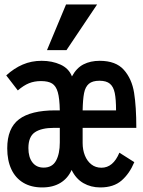

<svg xmlns="http://www.w3.org/2000/svg" viewBox="-20 -831 640 862"><path d="M12.5 -165Q12.5 -255.5 65.5 -295.5Q118.5 -335.5 228.5 -335.5H248.5Q247.5 -389 239.5 -417Q231.5 -445 214 -456Q196.5 -467 164 -467Q134 -467 110 -457.2Q86 -447.5 60 -425L8 -492.5Q43 -524.5 82 -541.2Q121 -558 167 -558Q214 -558 251.5 -541Q289 -524 303 -488Q323.5 -526 354.8 -542Q386 -558 427.5 -558Q500 -558 536 -517.5Q572 -477 582 -414.5Q592 -352 592 -257H351V-189Q351 -158.5 361 -133.2Q371 -108 390 -93Q409 -78 435.5 -78Q488 -78 516 -145.5L583 -103Q561.5 -51.5 525.8 -20.5Q490 10.5 430.5 10.5Q388 10.5 354.5 -8.8Q321 -28 301.5 -68Q284.5 -30 251 -9.8Q217.5 10.5 169.5 10.5Q120 10.5 84.8 -10.5Q49.5 -31.5 31 -71Q12.5 -110.5 12.5 -165ZM248.5 -191.5V-257H223Q166 -257 136.8 -237.2Q107.5 -217.5 107.5 -166Q107.5 -125.5 125.5 -102Q143.5 -78.5 176 -78.5Q214.5 -78.5 231.5 -109.5Q248.5 -140.5 248.5 -191.5ZM426.5 -468.5Q395 -468.5 379 -454.8Q363 -441 357.5 -413.2Q352 -385.5 351 -335.5H501Q501 -385.5 495.2 -413.5Q489.5 -441.5 473.5 -455Q457.5 -468.5 426.5 -468.5ZM191 -606 276.5 -811H416L278.5 -606Z"/></svg>

Font: JuliaMono SemiBold
Style: Regular
Weight: 600
Monospace: yes
Designer: cormullion
Foundry: corm
Version: Version 0.055; ttfautohint (v1.8.4)